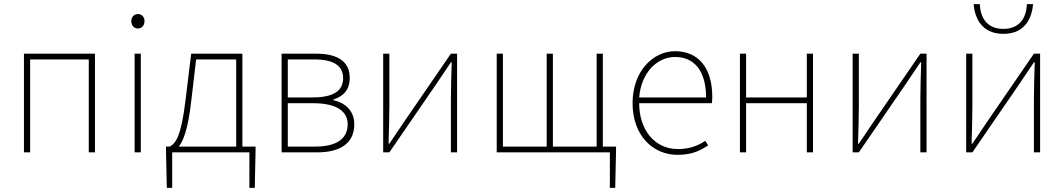

<svg xmlns="http://www.w3.org/2000/svg" viewBox="-20 -738 5154 930"><path d="M96 0H126V-450H410V0H440V-478H96Z M632 0H662V-478H632ZM648 -600C666 -600 680 -614 680 -636C680 -656 666 -670 648 -670C630 -670 616 -656 616 -636C616 -614 630 -600 648 -600Z M906 -246 930 -450H1124V-28H846C866 -53 890 -106 906 -246ZM814 0H1188V172H1214L1218 -12V-28H1154V-478H906L878 -248C857 -78 832 -44 802 -28H784V-12L788 172H814Z M1344 0H1516C1628 0 1696 -44 1696 -136C1696 -208 1644 -242 1595 -253V-256C1638 -270 1674 -298 1674 -361C1674 -441 1614 -478 1512 -478H1344ZM1374 -266V-450H1503C1600 -450 1642 -417 1642 -359C1642 -302 1601 -266 1493 -266ZM1374 -28V-238H1498C1605 -238 1664 -202 1664 -137C1664 -65 1610 -28 1506 -28Z M1836 0H1866L2094 -332C2114 -362 2144 -406 2164 -436H2168C2166 -372 2164 -307 2164 -254V0H2194V-478H2164L1936 -146C1916 -116 1886 -72 1866 -42H1862C1864 -106 1866 -171 1866 -224V-478H1836Z M2386 0H2934V172H2960L2964 -12V-28H2900V-478H2870V-28H2658V-478H2628V-28H2416V-478H2386Z M3262 12C3334 12 3374 -10 3410 -34L3396 -56C3362 -32 3318 -16 3264 -16C3150 -16 3076 -110 3076 -238H3428C3430 -250 3430 -260 3430 -270C3430 -412 3360 -490 3250 -490C3144 -490 3044 -394 3044 -238C3044 -82 3142 12 3262 12ZM3076 -266C3086 -388 3164 -462 3250 -462C3340 -462 3400 -398 3400 -266Z M3564 0H3594V-238H3888V0H3918V-478H3888V-266H3594V-478H3564Z M4110 0H4140L4368 -332C4388 -362 4418 -406 4438 -436H4442C4440 -372 4438 -307 4438 -254V0H4468V-478H4438L4210 -146C4190 -116 4160 -72 4140 -42H4136C4138 -106 4140 -171 4140 -224V-478H4110Z M4660 0H4690L4918 -332C4938 -362 4968 -406 4988 -436H4992C4990 -372 4988 -307 4988 -254V0H5018V-478H4988L4760 -146C4740 -116 4710 -72 4690 -42H4686C4688 -106 4690 -171 4690 -224V-478H4660ZM4840 -574C4950 -574 4979 -658 4984 -718H4954C4952 -660 4925 -598 4840 -598C4755 -598 4728 -660 4726 -718H4696C4701 -658 4730 -574 4840 -574Z"/></svg>

Font: Source Sans Pro ExtraLight
Style: Regular
Weight: 200
Designer: Paul D. Hunt
Foundry: Adobe Systems Incorporated
Version: Version 3.006;hotconv 1.0.111;makeotfexe 2.5.65597